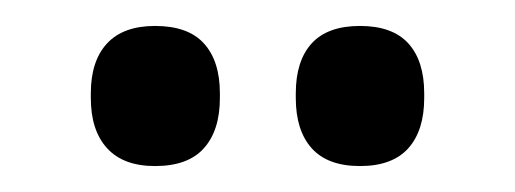

<svg xmlns="http://www.w3.org/2000/svg" viewBox="-20 -689 397 148"><path d="M99.5 -561Q75 -561 62.5 -574.8Q50 -588.5 50 -613.5V-617Q50 -642 62.5 -655.5Q75 -669 99.5 -669Q125 -669 137.2 -655.5Q149.5 -642 149.5 -617V-613.5Q149.5 -588.5 137.2 -574.8Q125 -561 99.5 -561ZM257.5 -561Q232.5 -561 220.2 -574.8Q208 -588.5 208 -613.5V-617Q208 -642 220.2 -655.5Q232.5 -669 257.5 -669Q282.5 -669 294.8 -655.5Q307 -642 307 -617V-613.5Q307 -588.5 294.8 -574.8Q282.5 -561 257.5 -561Z"/></svg>

Font: Anek Malayalam Medium
Style: Regular
Weight: 500
Designer: Maithili Shingre (Malayalam) & Yesha Goshar (Latin)
Foundry: Ek Type
Version: Version 1.003